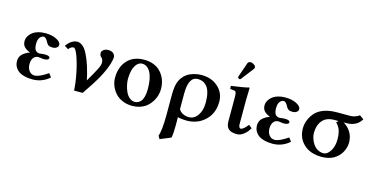

<svg xmlns="http://www.w3.org/2000/svg" viewBox="-87 -1130 3565 1826"><g transform="rotate(15 1695.5 -217.5)"><path d="M166 -121.1Q166 -82 186.5 -55.4Q207 -28.8 240.2 -28.8Q285.6 -28.8 370.1 -86.9L397 -51.8Q367.7 -23.9 324.5 -5.9Q281.2 12.2 230 12.2Q186 12.2 151.9 3.4Q117.7 -5.4 97.9 -18.6Q78.1 -31.7 65.4 -50Q52.7 -68.4 48.3 -84.7Q43.9 -101.1 43.9 -118.2Q43.9 -127.9 44.7 -135.5Q45.4 -143.1 50.8 -156.7Q56.2 -170.4 65.7 -181.6Q75.2 -192.9 95 -206.1Q114.7 -219.2 142.1 -229Q101.1 -245.1 82.5 -266.6Q64 -288.1 64 -321.8Q64 -335.4 68.8 -350.6Q73.7 -365.7 86.4 -382.8Q99.1 -399.9 117.9 -413.3Q136.7 -426.8 167.7 -435.8Q198.7 -444.8 236.8 -444.8Q301.8 -444.8 346.9 -422.1Q392.1 -399.4 392.1 -370.1Q392.1 -355.5 381.3 -345.7Q370.6 -335.9 358.9 -333Q347.2 -330.1 335 -330.1Q309.1 -330.1 296.4 -338.6Q283.7 -347.2 274.9 -363.8L262.7 -384.8Q257.8 -392.6 248.8 -400.4Q239.7 -408.2 231 -408.2Q210.4 -408.2 193.6 -387.5Q176.8 -366.7 176.8 -325.2Q176.8 -279.3 191.9 -261.2Q207 -243.2 232.9 -243.2Q236.3 -244.1 241.2 -244.1Q267.6 -248 284.2 -248Q334 -248 334 -227.1Q334 -202.1 283.2 -202.1Q280.8 -202.1 276.1 -202.6Q271.5 -203.1 265.4 -203.9Q259.3 -204.6 255.9 -205.1Q239.3 -208 231.9 -208Q201.2 -208 183.6 -184.8Q166 -161.6 166 -121.1Z M858.4 -444.8Q889.6 -444.8 907.2 -428.5Q924.8 -412.1 924.8 -388.2Q924.8 -372.1 911.6 -324.2Q890.1 -257.3 849.9 -183.6Q809.6 -109.9 725.6 12.2H640.6Q638.2 -57.6 619.6 -151.4Q601.1 -245.1 575.7 -314Q550.3 -382.8 531.7 -382.8Q505.4 -382.8 483.4 -353L445.8 -377Q495.6 -444.8 551.8 -444.8Q573.2 -444.8 592.5 -432.6Q611.8 -420.4 626 -402.8Q640.1 -385.3 654.5 -356.2Q668.9 -327.1 678 -303.7Q687 -280.3 698.7 -246.1Q723.1 -166.5 733.4 -112.8Q787.1 -205.1 807.9 -246.3Q828.6 -287.6 828.6 -309.1Q828.6 -345.2 809.6 -359.9Q792.5 -373 792.5 -400.9Q792.5 -416 810.1 -430.4Q827.6 -444.8 858.4 -444.8Z M1201.2 -402.8Q1170.9 -402.8 1148.7 -376.5Q1126.5 -350.1 1116.7 -311.8Q1106.9 -273.4 1106.9 -229Q1106.9 -199.7 1114.3 -167Q1121.6 -134.3 1135.5 -103.5Q1149.4 -72.8 1173.1 -53Q1196.8 -33.2 1226.1 -33.2Q1241.7 -33.2 1255.6 -39.3Q1269.5 -45.4 1283.7 -60.5Q1297.9 -75.7 1306.4 -107.4Q1314.9 -139.2 1314.9 -184.1Q1314.9 -289.1 1284.2 -345.9Q1253.4 -402.8 1201.2 -402.8ZM985.4 -207Q985.4 -312.5 1044.9 -378.2Q1104.5 -443.8 1210.9 -443.8Q1258.3 -443.8 1296.9 -430.2Q1335.4 -416.5 1360.8 -394Q1386.2 -371.6 1403.6 -341.6Q1420.9 -311.5 1428.5 -280Q1436 -248.5 1436 -215.8Q1436 -184.6 1427.5 -153.6Q1418.9 -122.6 1400.6 -92.8Q1382.3 -63 1356.4 -40.3Q1330.6 -17.6 1292.7 -3.9Q1254.9 9.8 1210 9.8Q1157.2 9.8 1113.3 -9.5Q1069.3 -28.8 1042.2 -60.1Q1015.1 -91.3 1000.2 -129.4Q985.4 -167.5 985.4 -207Z M1880.4 -200.2Q1880.4 -255.9 1870.1 -295.9Q1859.9 -335.9 1841.3 -357.7Q1822.8 -379.4 1800.5 -389.2Q1778.3 -398.9 1751.5 -398.9Q1659.7 -398.9 1659.7 -231.9V-79.1Q1671.9 -53.2 1700.4 -39.6Q1729 -25.9 1759.8 -25.9Q1812 -25.9 1846.2 -74.7Q1880.4 -123.5 1880.4 -200.2ZM1651.4 204.1 1545.4 248 1527.8 217.8Q1549.8 162.6 1549.8 2.9V-186Q1549.8 -233.4 1554.9 -268.3Q1560.1 -303.2 1570.6 -325.9Q1581.1 -348.6 1589.4 -360.1Q1597.7 -371.6 1611.8 -386.2Q1642.1 -415.5 1687.3 -430.2Q1732.4 -444.8 1776.4 -444.8Q1874.5 -444.8 1938.5 -387Q2002.4 -329.1 2002.4 -242.2Q2002.4 -128.9 1929.4 -58.8Q1856.4 11.2 1745.6 11.2Q1698.2 11.2 1659.7 1Q1659.7 6.3 1660.2 18.1Q1660.6 29.8 1660.6 36.1V86.9Q1660.6 167.5 1651.4 204.1Z M2194.3 -683.1Q2210.4 -683.1 2227.8 -671.1Q2245.1 -659.2 2245.1 -645Q2245.1 -635.7 2240.2 -629.9L2146 -507.8Q2140.1 -500 2135.3 -500Q2128.9 -500 2122.1 -504.6Q2115.2 -509.3 2115.2 -514.2Q2115.2 -520 2116.2 -522.9L2166 -666Q2168.9 -673.8 2177 -678.5Q2185.1 -683.1 2194.3 -683.1ZM2134.3 -320.8Q2134.3 -356 2129.2 -368.9Q2124 -381.8 2112.3 -382.8L2071.3 -387.2L2069.3 -417Q2200.7 -434.6 2240.2 -446.8Q2247.1 -446.8 2247.1 -443.8Q2244.1 -371.1 2244.1 -321.3V-83Q2244.1 -67.4 2250.5 -57.6Q2256.8 -47.9 2264.2 -47.9Q2289.6 -47.9 2333 -104L2364.3 -79.1Q2345.2 -41.5 2311.5 -14.6Q2277.8 12.2 2243.2 12.2Q2185.5 12.2 2159.9 -11.7Q2134.3 -35.6 2134.3 -83Z M2528.8 -121.1Q2528.8 -82 2549.3 -55.4Q2569.8 -28.8 2603 -28.8Q2648.4 -28.8 2732.9 -86.9L2759.8 -51.8Q2730.5 -23.9 2687.3 -5.9Q2644 12.2 2592.8 12.2Q2548.8 12.2 2514.6 3.4Q2480.5 -5.4 2460.7 -18.6Q2440.9 -31.7 2428.2 -50Q2415.5 -68.4 2411.1 -84.7Q2406.7 -101.1 2406.7 -118.2Q2406.7 -127.9 2407.5 -135.5Q2408.2 -143.1 2413.6 -156.7Q2418.9 -170.4 2428.5 -181.6Q2438 -192.9 2457.8 -206.1Q2477.5 -219.2 2504.9 -229Q2463.9 -245.1 2445.3 -266.6Q2426.8 -288.1 2426.8 -321.8Q2426.8 -335.4 2431.6 -350.6Q2436.5 -365.7 2449.2 -382.8Q2461.9 -399.9 2480.7 -413.3Q2499.5 -426.8 2530.5 -435.8Q2561.5 -444.8 2599.6 -444.8Q2664.6 -444.8 2709.7 -422.1Q2754.9 -399.4 2754.9 -370.1Q2754.9 -355.5 2744.1 -345.7Q2733.4 -335.9 2721.7 -333Q2710 -330.1 2697.8 -330.1Q2671.9 -330.1 2659.2 -338.6Q2646.5 -347.2 2637.7 -363.8L2625.5 -384.8Q2620.6 -392.6 2611.6 -400.4Q2602.5 -408.2 2593.8 -408.2Q2573.2 -408.2 2556.4 -387.5Q2539.6 -366.7 2539.6 -325.2Q2539.6 -279.3 2554.7 -261.2Q2569.8 -243.2 2595.7 -243.2Q2599.1 -244.1 2604 -244.1Q2630.4 -248 2647 -248Q2696.8 -248 2696.8 -227.1Q2696.8 -202.1 2646 -202.1Q2643.6 -202.1 2638.9 -202.6Q2634.3 -203.1 2628.2 -203.9Q2622.1 -204.6 2618.7 -205.1Q2602.1 -208 2594.7 -208Q2564 -208 2546.4 -184.8Q2528.8 -161.6 2528.8 -121.1Z M3083.5 -25.9Q3123 -25.9 3152.1 -72.8Q3181.2 -119.6 3181.2 -187Q3181.2 -209 3179.7 -224.4Q3178.2 -239.7 3173.3 -261.2Q3168.5 -282.7 3156.7 -303Q3145 -323.2 3126.5 -342.8Q3133.3 -347.7 3139.2 -352.5Q3145 -357.4 3144.5 -358.9H3104.5Q3025.4 -358.9 2986.8 -311.5Q2948.2 -264.2 2948.2 -189Q2948.2 -163.6 2957.3 -135.7Q2966.3 -107.9 2982.7 -83Q2999 -58.1 3025.6 -42Q3052.2 -25.9 3083.5 -25.9ZM2905.3 -369.1Q2975.1 -435.1 3109.4 -435.1H3239.3Q3262.2 -435.1 3286.9 -442.9Q3311.5 -450.7 3328.1 -464.8L3369.1 -436Q3325.2 -358.9 3221.2 -358.9H3195.3Q3242.2 -331.5 3268.8 -286.9Q3295.4 -242.2 3295.4 -184.1Q3295.4 -170.9 3292.5 -155Q3289.6 -139.2 3282.5 -119.9Q3275.4 -100.6 3264.4 -82.3Q3253.4 -64 3235.8 -46.6Q3218.3 -29.3 3196.5 -16.4Q3174.8 -3.4 3143.8 4.4Q3112.8 12.2 3077.1 12.2Q2966.3 12.2 2900.9 -48.1Q2835.4 -108.4 2835.4 -205.1Q2835.4 -249 2853.8 -292.2Q2872.1 -335.4 2905.3 -369.1Z"/></g></svg>

Font: Linux Libertine G
Style: Semibold
Weight: 600
Designer: Philipp H. Poll
Foundry: Philipp H. Poll
Version: Version 5.1.1